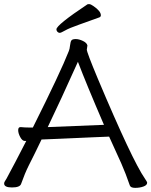

<svg xmlns="http://www.w3.org/2000/svg" viewBox="-21 -900 732 929"><path d="M482 -296Q397 -493 356 -601Q273 -416 210 -285ZM-1 -12Q-1 -18 3 -23.5Q7 -29 11 -36.5Q15 -44 24.5 -62Q34 -80 53.5 -116.5Q73 -153 106 -218H99Q87 -218 77 -236.5Q67 -255 67 -270Q67 -285 78 -285H80Q98 -283 119 -283H138Q273 -553 312 -653Q316 -662 318 -680.5Q320 -699 325 -705Q330 -711 345.5 -711Q361 -711 380 -702Q399 -693 402 -680L399 -660Q399 -647 452 -520Q619 -124 680 -36Q691 -20 691 -16Q691 -4 673 2.5Q655 9 633 9Q611 9 607 -3Q588 -59 566 -109L507 -239L484 -238Q460 -237 423 -235.5Q386 -234 344.5 -232Q303 -230 265.5 -228.5Q228 -227 204.5 -226Q181 -225 180 -225Q164 -191 148 -159L118 -99Q99 -61 81 -10Q75 7 37 7Q-1 7 -1 -12ZM460 -816Q411 -798 362.5 -781Q314 -764 294 -752.5Q274 -741 268 -741Q262 -741 257 -746Q252 -751 252 -758Q252 -779 402 -879Q404 -880 411 -880Q418 -880 432 -870Q467 -846 467 -826Q467 -819 460 -816Z"/></svg>

Font: LXGW WenKai Lite
Style: Regular
Weight: 400
Designer: LXGW / Fontworks Inc.
Foundry: LXGW / Fontworks Inc.
Version: Version 1.511; March 25, 2025